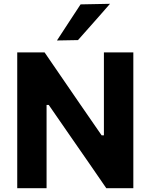

<svg xmlns="http://www.w3.org/2000/svg" viewBox="-20 -988 790 1008"><path d="M70.5 0Q70.5 -57.5 70.5 -111.5Q70.5 -165.5 70.5 -232.5V-474.5Q70.5 -543.5 70.5 -599Q70.5 -654.5 70.5 -713H214Q264 -640 308.5 -575.2Q353 -510.5 397.5 -445.5L513.5 -277.5H525.5V-474.5Q525.5 -543.5 525.5 -599Q525.5 -654.5 525.5 -713H680Q680 -654.5 680 -599Q680 -543.5 680 -474.5V-232.5Q680 -165.5 680 -111.5Q680 -57.5 680 0H538Q497 -60 452 -125Q407 -190 353.5 -267L236 -437H224.5V-232.5Q224.5 -165.5 224.5 -111.5Q224.5 -57.5 224.5 0ZM279 -775.5Q310.5 -823.5 341.2 -870.8Q372 -918 403 -965L557.5 -968Q529 -935 500.5 -902.8Q472 -870.5 444.2 -839.2Q416.5 -808 389.5 -777.5Z"/></svg>

Font: Commissioner Thin
Style: Bold
Weight: 700
Version: Version 1.001;gftools[0.9.23]